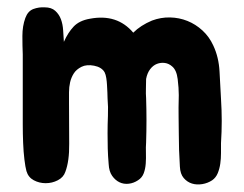

<svg xmlns="http://www.w3.org/2000/svg" viewBox="-20 -416 664 523"><path d="M582 -147Q584 -115 584 -86.5Q584 -58 582 -26Q582 -14 582 1Q582 16 580 30Q578 44 573 56Q568 68 558 75Q546 83 531 85.5Q516 88 503 84Q490 80 480.5 69Q471 58 470 38Q467 -8 467 -54Q467 -77 466.5 -98Q466 -119 467 -157Q467 -176 464 -200.5Q461 -225 449 -235Q440 -243 429 -244.5Q418 -246 407.5 -242Q397 -238 389 -227.5Q381 -217 378 -201Q378 -188 377.5 -174.5Q377 -161 378 -149Q379 -117 379 -88.5Q379 -60 378 -28Q377 -15 377.5 0Q378 15 377 29.5Q376 44 371.5 56Q367 68 356 75Q344 83 330.5 84.5Q317 86 305.5 80.5Q294 75 285.5 63Q277 51 276 31Q274 8 273.5 -11.5Q273 -31 273 -53Q273 -76 274 -100.5Q275 -125 273 -148Q273 -155 272.5 -164.5Q272 -174 271.5 -184Q271 -194 269.5 -203.5Q268 -213 265 -219Q257 -233 236.5 -237Q216 -241 202 -234Q188 -227 181 -216Q174 -205 171 -192Q168 -179 168 -164.5Q168 -150 168 -137Q168 -72 168.5 -24.5Q169 23 158 52Q153 67 137.5 75Q122 83 104.5 83Q87 83 72 75Q57 67 52 50Q49 39 46.5 18.5Q44 -2 43 -27Q42 -52 42 -77.5Q42 -103 42 -124V-268Q41 -291 41 -318Q41 -345 49 -367Q56 -386 71 -391.5Q86 -397 102 -396Q120 -396 130.5 -386.5Q141 -377 146 -363.5Q151 -350 152 -333.5Q153 -317 154 -302Q165 -327 180.5 -343.5Q196 -360 225 -365Q299 -379 343 -327Q363 -347 394 -360Q418 -369 443 -368.5Q468 -368 490.5 -359Q513 -350 531.5 -333Q550 -316 561 -292Q576 -260 578 -221Q580 -182 582 -147Z"/></svg>

Font: BM JUA 
Style: Regular
Weight: 400
Designer: BONGJIN KIM, JAEHYUN KEUM, JUHEE TAE
Foundry: WOOWA BROTHERS Corporation.
Version: Version 1.000